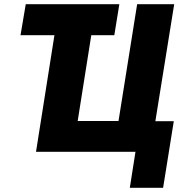

<svg xmlns="http://www.w3.org/2000/svg" viewBox="-20 -725 912 917"><path d="M600 172 627 0H152L240 -557H78L103 -705H550L526 -557H416L351 -147H546L635 -705H812L722 -146H810L759 172Z"/></svg>

Font: Nunito Sans 7pt Condensed Black
Style: Italic
Weight: 900
Width: 3
Italic angle: -9°
Designer: Vernon Adams
Foundry: Vernon Adams
Version: Version 3.101;gftools[0.9.27]